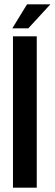

<svg xmlns="http://www.w3.org/2000/svg" viewBox="-20 -868 253 888"><path d="M40 -700H150V0H40ZM213 -848 111 -737H37L105 -848Z"/></svg>

Font: Bebas Neue
Style: Regular
Weight: 400
Designer: Ryoichi Tsunekawa
Foundry: Ryoichi Tsunekawa
Version: Version 1.300